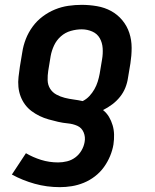

<svg xmlns="http://www.w3.org/2000/svg" viewBox="-20 -548 640 792"><path d="M227 224Q173 224 123 210Q73 196 29 172L87 84Q116 101 149.5 111.5Q183 122 220 122Q238 122 256.5 117.5Q275 113 290.5 101.5Q306 90 316 73Q326 56 329 38Q333 17 325 -2Q317 -21 299 -29Q281 -37 260 -39Q239 -41 219.5 -45.5Q200 -50 180.5 -55.5Q161 -61 143.5 -69.5Q126 -78 110.5 -89.5Q95 -101 83.5 -116.5Q72 -132 65 -150.5Q58 -169 56 -189.5Q54 -210 56.5 -231Q59 -252 62 -273L72 -333Q76 -360 86.5 -387Q97 -414 114.5 -438Q132 -462 156 -480Q180 -498 207 -509Q234 -520 262 -524Q290 -528 317 -528Q349 -528 380.5 -522.5Q412 -517 438.5 -502.5Q465 -488 484.5 -464.5Q504 -441 513.5 -412Q523 -383 523 -351Q523 -319 518 -287L508 -227Q505 -206 497 -186Q489 -166 475 -148.5Q461 -131 443 -117.5Q425 -104 405 -94Q420 -82 429.5 -66Q439 -50 444.5 -31.5Q450 -13 450.5 7Q451 27 448 48Q444 72 434 96Q424 120 408.5 141.5Q393 163 371.5 179.5Q350 196 325.5 206Q301 216 276 220Q251 224 227 224ZM321 -131Q337 -139 349 -152Q361 -165 369.5 -180Q378 -195 383 -211Q388 -227 391 -243L401 -303Q405 -326 403.5 -349Q402 -372 391.5 -390.5Q381 -409 360.5 -418Q340 -427 317 -427Q295 -427 272 -420.5Q249 -414 231 -398Q213 -382 203 -360.5Q193 -339 189 -317L179 -256Q176 -237 176.5 -217.5Q177 -198 186.5 -182.5Q196 -167 212.5 -158Q229 -149 247 -144.5Q265 -140 284 -137.5Q303 -135 321 -131Z"/></svg>

Font: Iosevka SS04 Extended
Style: Bold Italic
Weight: 700
Width: 7
Italic angle: -9°
Monospace: yes
Designer: Belleve Invis
Foundry: Belleve Invis
Version: Version 19.0.0; ttfautohint (v1.8.4)